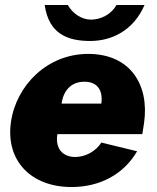

<svg xmlns="http://www.w3.org/2000/svg" viewBox="-20 -743 631 773"><path d="M562 -723H449C425 -681 382 -664 346 -664C311 -664 274 -686 253 -723H160C176 -607 252 -578 343 -578C431 -578 518 -621 562 -723ZM211 -203H553L560 -248C582 -401 505 -526 335 -526C170 -526 45 -399 24 -251C2 -95 106 10 268 10C382 10 478 -41 532 -134L388 -169C366 -134 324 -111 283 -111C236 -111 201 -141 211 -203ZM228 -326C235 -377 265 -414 320 -414C374 -414 395 -377 388 -326Z"/></svg>

Font: United Sans Black
Style: Italic
Weight: 900
Italic angle: -8°
Designer: Pablo Impallari, Rodrigo Fuenzalida (Modified by Dan O. Williams)
Version: Version 1.000;PS 001.000;hotconv 1.0.88;makeotf.lib2.5.64775